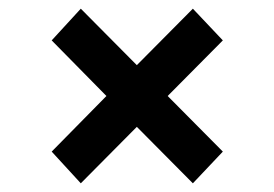

<svg xmlns="http://www.w3.org/2000/svg" viewBox="-20 -571 630 442"><path d="M366 -350 493 -222 424 -149 295 -279 166 -149 99 -222 225 -350 99 -478 166 -551 295 -421 424 -551 493 -478Z"/></svg>

Font: Montserrat Alternates SemiBold
Style: Regular
Weight: 600
Designer: Julieta Ulanovsky
Foundry: Julieta Ulanovsky
Version: Version 7.200